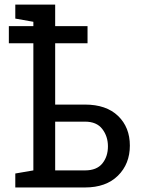

<svg xmlns="http://www.w3.org/2000/svg" viewBox="-20 -826 625 846"><path d="M47.4 0V-61.5L127 -75.2V-635.3H19V-710.9H127V-730L47.4 -744.1V-805.7H223.1V-710.9H365.7V-635.3H223.1V-365.2H354.5Q448.2 -365.2 500.2 -315.2Q552.2 -265.1 552.2 -184.6Q552.2 -104 499.8 -52Q447.3 0 354.5 0ZM223.1 -75.2H354.5Q406.2 -75.2 430.9 -105.7Q455.6 -136.2 455.6 -181.2Q455.6 -225.1 430.7 -257.6Q405.8 -290 354.5 -290H223.1Z"/></svg>

Font: Roboto Slab
Style: Regular
Weight: 400
Designer: Google
Version: Version 2.000; ttfautohint (v1.8.1.43-b0c9)